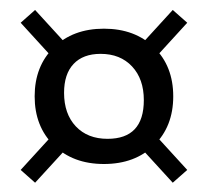

<svg xmlns="http://www.w3.org/2000/svg" viewBox="-20 -436 425 395"><path d="M193.8 -98.6Q129.9 -98.6 90.6 -137.2Q51.3 -175.8 51.3 -237.8Q51.3 -299.8 90.6 -338.4Q129.9 -377 193.8 -377Q257.8 -377 297.1 -338.4Q336.4 -299.8 336.4 -237.8Q336.4 -175.8 297.1 -137.2Q257.8 -98.6 193.8 -98.6ZM335.4 -60.1 262.7 -139.6 292.5 -166 365.2 -86.4ZM201.2 -150.4Q275.9 -150.4 275.9 -230Q275.9 -273.4 251.7 -299.3Q227.5 -325.2 187 -325.2Q150.9 -325.2 131.3 -304.4Q111.8 -283.7 111.8 -245.1Q111.8 -201.7 136 -176Q160.2 -150.4 201.2 -150.4ZM95.2 -309.6 22.5 -389.2 52.2 -415.5 125 -335.9ZM335.4 -415.5 365.2 -389.2 292.5 -309.6 262.7 -335.9ZM95.2 -166 125 -139.6 52.2 -60.1 22.5 -86.4Z"/></svg>

Font: Markazi Text
Style: Regular
Weight: 400
Designer: Borna Izadpanah (Arabic designer), Fiona Ross (Arabic design director) and Florian Runge (Latin designer)
Foundry: Borna Izadpanah and Florian Runge
Version: Version 1.000